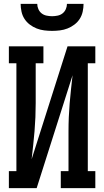

<svg xmlns="http://www.w3.org/2000/svg" viewBox="-20 -975 540 995"><path d="M26 0V-88H65V-647H26V-735H205V-647H165V-441Q165 -404 163.5 -368Q162 -332 159 -295.5Q156 -259 152 -222.5Q148 -186 144 -150L330 -735H474V-647H435V-88H474V0H295V-88H335V-294Q335 -331 336.5 -367Q338 -403 341 -439.5Q344 -476 348 -512.5Q352 -549 356 -585L170 0ZM250 -815Q230 -815 209.5 -817.5Q189 -820 170 -827.5Q151 -835 134.5 -847.5Q118 -860 107 -877Q96 -894 91.5 -914.5Q87 -935 87 -955H173Q173 -941 179 -927.5Q185 -914 196 -905.5Q207 -897 221.5 -894Q236 -891 250 -891Q264 -891 278.5 -894Q293 -897 304 -905.5Q315 -914 321 -927.5Q327 -941 327 -955H413Q413 -935 408.5 -914.5Q404 -894 393 -877Q382 -860 365.5 -847.5Q349 -835 330 -827.5Q311 -820 290.5 -817.5Q270 -815 250 -815Z"/></svg>

Font: Iosevka Slab Semibold
Style: Regular
Weight: 600
Monospace: yes
Designer: Belleve Invis
Foundry: Belleve Invis
Version: Version 11.1.1; ttfautohint (v1.8.3)